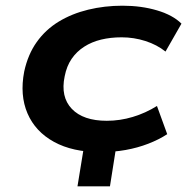

<svg xmlns="http://www.w3.org/2000/svg" viewBox="-20 -524 657 674"><path d="M252 130 283 -60H396L366 130ZM332 10Q235 10 169.5 -26Q104 -62 76.5 -126Q49 -190 65 -273Q78 -333 109 -376.5Q140 -420 186 -448Q232 -476 289.5 -490Q347 -504 410 -504Q476 -504 531.5 -487.5Q587 -471 617 -441L561 -343Q531 -367 490.5 -380Q450 -393 407 -393Q368 -393 335 -385Q302 -377 275.5 -360Q249 -343 231.5 -317.5Q214 -292 207 -256Q192 -184 232 -142Q272 -100 355 -100Q401 -100 446 -113.5Q491 -127 531 -152L567 -53Q538 -34 500.5 -19.5Q463 -5 421 2.5Q379 10 332 10Z"/></svg>

Font: Nunito Sans 10pt Expanded
Style: Bold Italic
Weight: 700
Width: 7
Italic angle: -9°
Designer: Vernon Adams
Foundry: Vernon Adams
Version: Version 3.101;gftools[0.9.27]